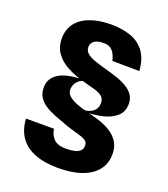

<svg xmlns="http://www.w3.org/2000/svg" viewBox="-147 -910 894 1022"><g transform="rotate(20 300.0 -398.5)"><path d="M301 8.5Q223.5 8.5 168.8 -12.8Q114 -34 84.2 -76.2Q54.5 -118.5 51 -180.5H210Q212.5 -150 234.2 -126.2Q256 -102.5 304 -102.5Q329.5 -102.5 350.2 -106.8Q371 -111 383.5 -121.8Q396 -132.5 396 -151.5Q396 -172.5 379.5 -182.2Q363 -192 334 -199.5Q305 -207 268 -219.5Q227 -234 193 -247.5Q159 -261 134.5 -277.2Q110 -293.5 96.5 -315.5Q83 -337.5 83 -368.5Q83 -422 129.8 -450.5Q176.5 -479 271.5 -479L280.5 -474Q267.5 -474.5 253.2 -466.2Q239 -458 229.2 -442.5Q219.5 -427 219.5 -405.5Q219.5 -386.5 235.8 -371.5Q252 -356.5 281.8 -344.8Q311.5 -333 351.5 -323.5Q379.5 -317 413.5 -306.5Q447.5 -296 478.2 -278Q509 -260 528.8 -231.2Q548.5 -202.5 548.5 -159.5Q548.5 -106 518.5 -68.5Q488.5 -31 433.2 -11.2Q378 8.5 301 8.5ZM334.5 -321.5 319.5 -328.5Q353.5 -328.5 375.8 -345.8Q398 -363 398 -394Q398 -419 382 -431.8Q366 -444.5 337.8 -452.5Q309.5 -460.5 271.5 -470.5Q219.5 -484.5 176.8 -507Q134 -529.5 109 -563.8Q84 -598 84 -646Q84 -700.5 112.8 -736Q141.5 -771.5 191.8 -789Q242 -806.5 307 -806.5Q366.5 -806.5 415.5 -790.2Q464.5 -774 495.2 -734.2Q526 -694.5 531.5 -624.5L378 -626Q375.5 -638 368.5 -655.5Q361.5 -673 346.5 -686.5Q331.5 -700 303.5 -700Q269.5 -700 251 -687.8Q232.5 -675.5 232.5 -652Q232.5 -633 246.2 -619.5Q260 -606 287.5 -595.8Q315 -585.5 355 -574.5Q392.5 -564.5 425.8 -553.2Q459 -542 484.2 -527Q509.5 -512 524 -491.2Q538.5 -470.5 538.5 -441Q538.5 -395 508.2 -369Q478 -343 431.2 -332.2Q384.5 -321.5 334.5 -321.5Z"/></g></svg>

Font: Spline Sans Mono
Style: Bold
Weight: 700
Designer: Eben Sorkin, Mirko Velimirovic
Foundry: Sorkin Type
Version: Version 1.004